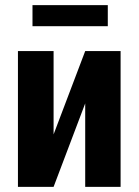

<svg xmlns="http://www.w3.org/2000/svg" viewBox="-20 -727 540 747"><path d="M311.5 -528.3H449.2V0H311.5V-324.7L188.5 0H49.8V-528.3H188.5V-204.1ZM399.4 -625H106.4V-707H399.4Z"/></svg>

Font: Roboto Condensed
Style: Bold
Weight: 700
Designer: Google
Version: Version 2.134; 2016